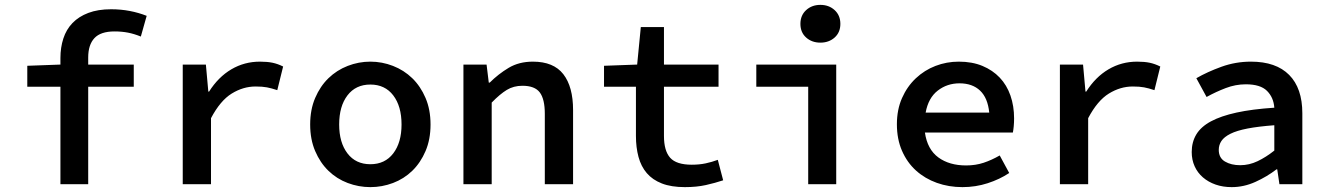

<svg xmlns="http://www.w3.org/2000/svg" viewBox="-20 -756 5440 788"><path d="M228 0V-400H92V-486L228 -491V-518Q228 -561 240 -598Q252 -635 277.5 -661.5Q303 -688 342.5 -703Q382 -718 436 -718Q476 -718 512.5 -711Q549 -704 582 -691L558 -606Q531 -617 505.5 -622Q480 -627 450 -627Q393 -627 367.5 -599.5Q342 -572 342 -520V-491H529V-400H342V0Z M730 0V-491H825L835 -380H838Q876 -440 929.5 -471.5Q983 -503 1047 -503Q1077 -503 1098.5 -498.5Q1120 -494 1142 -483L1118 -386Q1094 -394 1075.5 -397.5Q1057 -401 1029 -401Q978 -401 931 -372Q884 -343 846 -271V0Z M1500 12Q1452 12 1407 -5Q1362 -22 1328 -55Q1294 -88 1273.5 -136Q1253 -184 1253 -245Q1253 -306 1273.5 -354Q1294 -402 1328 -435Q1362 -468 1407 -485.5Q1452 -503 1500 -503Q1548 -503 1593 -485.5Q1638 -468 1672 -435Q1706 -402 1726.5 -354Q1747 -306 1747 -245Q1747 -184 1726.5 -136Q1706 -88 1672 -55Q1638 -22 1593 -5Q1548 12 1500 12ZM1500 -82Q1560 -82 1594 -126.5Q1628 -171 1628 -245Q1628 -320 1594 -364.5Q1560 -409 1500 -409Q1440 -409 1406 -364.5Q1372 -320 1372 -245Q1372 -171 1406 -126.5Q1440 -82 1500 -82Z M1882 0V-491H1977L1986 -417H1990Q2025 -452 2067.5 -477.5Q2110 -503 2167 -503Q2252 -503 2292 -451.5Q2332 -400 2332 -304V0H2216V-289Q2216 -349 2195.5 -376.5Q2175 -404 2124 -404Q2088 -404 2060 -387Q2032 -370 1998 -335V0Z M2791 12Q2735 12 2696.5 -3Q2658 -18 2634.5 -45.5Q2611 -73 2600.5 -112Q2590 -151 2590 -198V-400H2459V-486L2595 -491L2610 -645H2705V-491H2929V-400H2705V-198Q2705 -137 2730.5 -108.5Q2756 -80 2819 -80Q2850 -80 2876 -85.5Q2902 -91 2926 -100L2948 -16Q2915 -5 2877 3.5Q2839 12 2791 12Z M3297 0V-400H3084V-491H3412V0ZM3347 -581Q3312 -581 3288.5 -602Q3265 -623 3265 -658Q3265 -693 3288.5 -714.5Q3312 -736 3347 -736Q3382 -736 3405.5 -714.5Q3429 -693 3429 -658Q3429 -623 3405.5 -602Q3382 -581 3347 -581Z M3930 12Q3874 12 3825 -5.5Q3776 -23 3739.5 -56Q3703 -89 3682 -137Q3661 -185 3661 -246Q3661 -306 3682 -353.5Q3703 -401 3738.5 -434.5Q3774 -468 3819.5 -485.5Q3865 -503 3915 -503Q3970 -503 4012 -485.5Q4054 -468 4083 -437.5Q4112 -407 4127 -364Q4142 -321 4142 -270Q4142 -253 4140.5 -237.5Q4139 -222 4137 -212H3776Q3786 -143 3831 -110Q3876 -77 3945 -77Q3984 -77 4017 -88Q4050 -99 4083 -118L4122 -46Q4083 -20 4033.5 -4Q3984 12 3930 12ZM3918 -414Q3867 -414 3828.5 -384Q3790 -354 3779 -294H4040Q4034 -354 4002.5 -384Q3971 -414 3918 -414Z M4330 0V-491H4425L4435 -380H4438Q4476 -440 4529.5 -471.5Q4583 -503 4647 -503Q4677 -503 4698.5 -498.5Q4720 -494 4742 -483L4718 -386Q4694 -394 4675.5 -397.5Q4657 -401 4629 -401Q4578 -401 4531 -372Q4484 -343 4446 -271V0Z M5035 12Q4999 12 4969 1.5Q4939 -9 4917 -28Q4895 -47 4883 -73.5Q4871 -100 4871 -132Q4871 -173 4890 -204.5Q4909 -236 4950 -258Q4991 -280 5055 -294Q5119 -308 5210 -314Q5207 -356 5180 -383Q5153 -410 5093 -410Q5051 -410 5010.5 -394.5Q4970 -379 4932 -358L4890 -435Q4935 -461 4993 -482Q5051 -503 5114 -503Q5217 -503 5271 -448.5Q5325 -394 5325 -291V0H5231L5222 -61H5219Q5180 -31 5132.5 -9.5Q5085 12 5035 12ZM5070 -78Q5107 -78 5141.5 -94.5Q5176 -111 5210 -138V-242Q5144 -237 5100 -228.5Q5056 -220 5030 -207Q5004 -194 4993 -177.5Q4982 -161 4982 -141Q4982 -108 5007.5 -93Q5033 -78 5070 -78Z"/></svg>

Font: Source Code Pro Semibold
Style: Regular
Weight: 600
Monospace: yes
Designer: Paul D. Hunt, Teo Tuominen
Foundry: Adobe Systems Incorporated
Version: Version 2.030;PS 1.000;hotconv 16.6.51;makeotf.lib2.5.65220